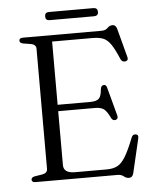

<svg xmlns="http://www.w3.org/2000/svg" viewBox="-57 -860 746 927"><g transform="rotate(-5 316.5 -396.0)"><path d="M61 -687Q61 -700 79.5 -700H460Q480 -700 490.5 -711.2Q501 -722.5 515.5 -722.5Q531 -722.5 536.5 -702.5L573.5 -563Q578.5 -547 563.5 -543Q546.5 -539.5 539 -556.5Q518 -606.5 501.2 -630.2Q484.5 -654 464.2 -661.5Q444 -669 411.5 -669H218V-362.5H375.5Q406 -362.5 418 -374Q430 -385.5 432.5 -419.5Q434.5 -436 446.5 -438Q459.5 -440.5 463.5 -423.5L500.5 -285.5Q504.5 -269.5 491 -265.5Q477.5 -262 470 -275.5Q453.5 -310.5 438.8 -321Q424 -331.5 396.5 -331.5H218V-70Q218 -31 273.5 -31H426.5Q457 -31 477.8 -41.2Q498.5 -51.5 517.5 -82.2Q536.5 -113 561 -175.5Q566.5 -188.5 579.5 -187.5Q596.5 -186 591.5 -166.5L553 -2Q548 19 530.5 19Q517.5 19 506.2 9.5Q495 0 476.5 0H79.5Q61 0 61 -13Q61 -24.5 77.5 -28L115 -34Q140 -38.5 140 -59V-641Q140 -661.5 115 -666L77.5 -672Q61 -675.5 61 -687ZM195 -792.5Q195 -812.5 215 -812.5H430.5Q451 -812.5 451 -792.5Q451 -773 430.5 -773H215Q195 -773 195 -792.5Z"/></g></svg>

Font: Fraunces 9pt S000 Light
Style: Regular
Weight: 300
Version: Version 1.000; ttfautohint (v1.8.3)